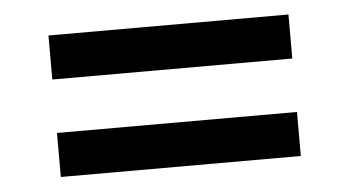

<svg xmlns="http://www.w3.org/2000/svg" viewBox="-32 -492 665 365"><g transform="rotate(-5 300.0 -310.0)"><path d="M529 -445V-361H71V-445ZM529 -259V-175H71V-259Z"/></g></svg>

Font: BioRhyme
Style: Regular
Weight: 400
Designer: Aoife Mooney
Foundry: Aoife Mooney Type
Version: Version 1.600;gftools[0.9.33]